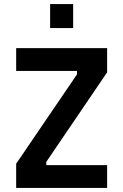

<svg xmlns="http://www.w3.org/2000/svg" viewBox="-20 -930 610 950"><path d="M60 -579H361V-562L60 -120V0H510V-113H209V-129L510 -572V-692H60ZM228 -791H342V-910H228Z"/></svg>

Font: TitilliumText22L
Style: 800 wt
Weight: 800
Designer: Campivisivi
Foundry: Campivisivi
Version: 1.000